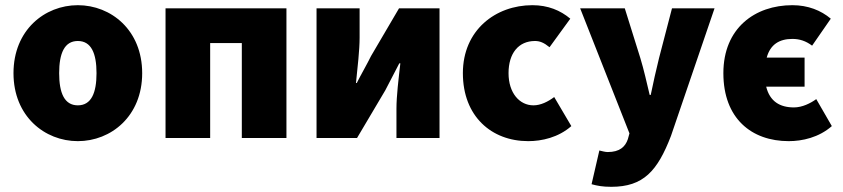

<svg xmlns="http://www.w3.org/2000/svg" viewBox="-20 -532 3248 740"><path d="M280 12C408 12 528 -84 528 -250C528 -416 408 -512 280 -512C152 -512 32 -416 32 -250C32 -84 152 12 280 12ZM280 -126C228 -126 208 -174 208 -250C208 -326 228 -374 280 -374C332 -374 352 -326 352 -250C352 -174 332 -126 280 -126Z M618 0H790V-366H912V0H1084V-500H618Z M1200 0H1356L1465 -184C1479 -212 1504 -258 1519 -288H1523C1516 -227 1508 -162 1508 -113V0H1674V-500H1518L1410 -316C1396 -287 1370 -242 1355 -212H1352C1358 -272 1366 -338 1366 -387V-500H1200Z M2016 12C2068 12 2132 -2 2182 -46L2116 -158C2092 -140 2064 -126 2036 -126C1982 -126 1940 -174 1940 -250C1940 -326 1978 -374 2042 -374C2060 -374 2076 -368 2098 -350L2178 -460C2140 -492 2092 -512 2032 -512C1890 -512 1764 -416 1764 -250C1764 -84 1874 12 2016 12Z M2336 188C2460 188 2514 127 2566 -8L2734 -500H2570L2520 -308C2508 -260 2498 -214 2488 -166H2484C2472 -216 2462 -262 2448 -308L2388 -500H2216L2406 -18L2400 4C2390 34 2368 54 2322 54C2312 54 2299 50 2290 48L2260 178C2282 184 2302 188 2336 188Z M3020 12C3072 12 3136 -2 3186 -46L3126 -150C3104 -134 3072 -118 3040 -118C2986 -118 2947 -141 2933 -198H3081V-310H2935C2949 -361 2984 -382 3034 -382C3062 -382 3086 -374 3110 -356L3182 -460C3144 -492 3094 -512 3034 -512C2890 -512 2768 -424 2768 -250C2768 -76 2876 12 3020 12Z"/></svg>

Font: Giro Sans Black
Style: Regular
Weight: 900
Designer: Paul D. Hunt
Foundry: Adobe Systems Incorporated
Version: Version 1.000;PS 1.0;hotconv 1.0.88;makeotf.lib2.5.647800